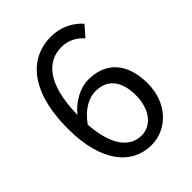

<svg xmlns="http://www.w3.org/2000/svg" viewBox="-216 -860 986 986"><g transform="rotate(-45 277.5 -367.0)"><path d="M301 -58C209 -58 154 -141 143 -293C191 -361 247 -387 293 -387C382 -387 425 -324 425 -225C425 -125 371 -58 301 -58ZM498 -672C458 -715 403 -747 327 -747C185 -747 56 -637 56 -350C56 -108 160 13 301 13C415 13 511 -83 511 -225C511 -378 432 -455 308 -455C250 -455 186 -421 141 -366C145 -594 230 -671 330 -671C375 -671 419 -650 448 -615Z"/></g></svg>

Font: Noto Sans T Chinese Regular
Style: Regular
Weight: 400
Designer: Ryoko NISHIZUKA (kana & ideographs); Paul D. Hunt (Latin, Greek & Cyrillic); Wenlong ZHANG (bopomofo); Sandoll Communica
Foundry: Adobe Systems Incorporated
Version: Version 1.000;PS 1;hotconv 1.0.78;makeotf.lib2.5.61930